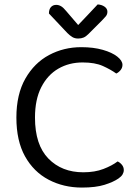

<svg xmlns="http://www.w3.org/2000/svg" viewBox="-20 -834 628 867"><path d="M533 -541Q533 -528 524.5 -517.5Q516 -507 505 -502Q480 -520 444.5 -536Q409 -552 353 -552Q292 -552 243.5 -524Q195 -496 166.5 -440.5Q138 -385 138 -303Q138 -180 198.5 -118Q259 -56 356 -56Q408 -56 447 -71Q486 -86 511 -105Q521 -101 530 -90.5Q539 -80 539 -66Q539 -56 533.5 -46.5Q528 -37 515 -28Q492 -12 452 0.5Q412 13 350 13Q267 13 199.5 -22.5Q132 -58 93 -128Q54 -198 54 -303Q54 -408 94.5 -479Q135 -550 201.5 -585.5Q268 -621 347 -621Q402 -621 444 -609Q486 -597 509.5 -578.5Q533 -560 533 -541ZM333 -721Q350 -739 373 -763Q396 -787 421 -814Q439 -813 452 -804Q465 -795 465 -781Q465 -769 457.5 -760Q450 -751 439 -740L379 -680Q368 -669 357.5 -664.5Q347 -660 333 -660Q318 -660 307 -666.5Q296 -673 284 -685L201 -773Q201 -792 210 -802Q219 -812 234 -812Q245 -812 255.5 -806Q266 -800 279 -784Z"/></svg>

Font: Baloo Bhaijaan 2
Style: Regular
Weight: 400
Designer: Sanskriti Dholi, Noopur Datye and Ek Type
Foundry: Ek Type
Version: Version 1.701